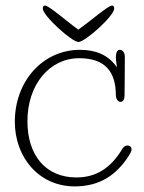

<svg xmlns="http://www.w3.org/2000/svg" viewBox="-20 -660 513 686"><path d="M398 -419C367 -465 320 -482 266 -482C132 -482 33 -369 33 -225C33 -97 120 6 247 6C340 6 398 -38 440 -103C446 -112 450 -121 450 -126C450 -132 447 -140 435 -140C426 -140 421 -134 417 -128C375 -58 322 -26 253 -26C144 -26 78 -104 78 -227C78 -358 157 -452 263 -452C359 -452 394 -400 394 -319C394 -312 398 -296 411 -296C422 -296 425 -309 425 -320C425 -335 426 -377 426 -456C426 -470 420 -482 408 -482C398 -482 394 -470 394 -455C394 -443 397 -427 398 -419ZM380 -640C366 -640 306 -587 260 -554C214 -587 155 -640 141 -640C136 -640 133 -638 133 -629C133 -604 237 -510 260 -510C285 -510 388 -604 388 -629C388 -638 385 -640 380 -640Z"/></svg>

Font: Life Savers
Style: Regular
Weight: 400
Designer: Pablo Impallari, Rodrigo Fuenzalida, Brenda Gallo
Foundry: Pablo Impallari, Rodrigo Fuenzalida, Brenda Gallo
Version: Version 3.000